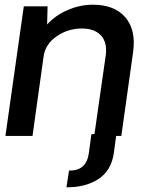

<svg xmlns="http://www.w3.org/2000/svg" viewBox="-20 -577 653 815"><path d="M374 -557Q466 -557 512 -503.5Q558 -450 545 -356L495 0H473L463 74Q452 148 397 183.5Q342 219 262 218L273 147Q346 149 357 74L368 -7L381 -8L429 -343Q436 -396 409 -426Q382 -456 327 -456Q268 -456 220 -422.5Q172 -389 165 -337L118 0H3L81 -550H182L180 -473Q215 -512 267.5 -534.5Q320 -557 374 -557Z"/></svg>

Font: Oakes Grotesk Medium
Style: Italic
Weight: 500
Italic angle: -8°
Designer: Samuel Oakes
Foundry: Samuel Oakes
Version: Version 1.000;PS 001.000;hotconv 1.0.88;makeotf.lib2.5.64775